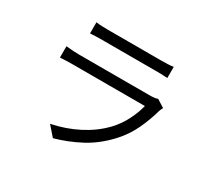

<svg xmlns="http://www.w3.org/2000/svg" viewBox="-157 -970 1314 1235"><g transform="rotate(30 500.0 -352.0)"><path d="M231 -745Q251 -742 274 -741Q297 -740 321 -740Q337 -740 376 -740Q415 -740 465.5 -740Q516 -740 566 -740Q616 -740 656 -740Q696 -740 714 -740Q738 -740 762.5 -741Q787 -742 805 -745V-662Q787 -664 763 -664.5Q739 -665 713 -665Q696 -665 656.5 -665Q617 -665 567 -665Q517 -665 466.5 -665Q416 -665 377 -665Q338 -665 321 -665Q272 -665 231 -662ZM878 -481Q874 -474 870.5 -465.5Q867 -457 865 -452Q845 -378 810 -303.5Q775 -229 719 -168Q640 -82 548 -33.5Q456 15 361 41L299 -30Q406 -52 496.5 -99Q587 -146 651 -213Q697 -261 727 -320.5Q757 -380 770 -434Q758 -434 718.5 -434Q679 -434 624 -434Q569 -434 508.5 -434Q448 -434 392 -434Q336 -434 295 -434Q254 -434 239 -434Q221 -434 194.5 -433.5Q168 -433 141 -431V-515Q197 -509 239 -509Q252 -509 291.5 -509Q331 -509 386.5 -509Q442 -509 502.5 -509Q563 -509 618.5 -509Q674 -509 713.5 -509Q753 -509 766 -509Q783 -509 798 -511Q813 -513 821 -517Z"/></g></svg>

Font: Go Noto Kurrent-Regular
Style: Regular
Weight: 400
Designer: Monotype Design Team
Foundry: Monotype Imaging Inc.
Version: Version 2.012; ttfautohint (v1.8.4.7-5d5b)